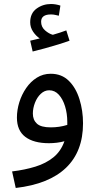

<svg xmlns="http://www.w3.org/2000/svg" viewBox="-20 -703 487 953"><path d="M58.1 230 40 147.9Q104 140.1 156 124Q208 107.9 245.1 77.9Q282.2 47.9 299.8 -2Q282.2 2.9 262.2 5.4Q242.2 7.8 223.1 7.8Q147 7.8 105.5 -23.7Q64 -55.2 64 -119.1Q64 -157.2 75.9 -195.6Q87.9 -233.9 109.9 -265.9Q131.8 -297.9 162.8 -317.4Q193.8 -336.9 231.9 -336.9Q286.1 -336.9 321.5 -302Q356.9 -267.1 374.5 -210.4Q392.1 -153.8 392.1 -90.8Q392.1 48.8 307.6 129.9Q223.1 210.9 58.1 230ZM143.1 -139.2Q143.1 -107.9 163.1 -89.4Q183.1 -70.8 231.9 -70.8Q274.9 -70.8 314 -83Q314 -88.9 314 -97.2Q314 -139.2 303 -175Q292 -210.9 272 -232.9Q252 -254.9 224.1 -254.9Q201.2 -254.9 182.6 -237.5Q164.1 -220.2 153.6 -193.1Q143.1 -166 143.1 -139.2ZM142.1 -447.3 129.9 -501Q145 -503.9 156 -507.1Q167 -510.3 177.2 -512.2Q158.2 -524.9 144 -546.1Q129.9 -567.4 129.9 -592.3Q129.9 -637.2 161.4 -660.2Q192.9 -683.1 232.9 -683.1Q255.9 -683.1 279.8 -675.3L272 -625Q262.2 -627 253.2 -629.2Q244.1 -631.3 232.9 -631.3Q184.1 -631.3 184.1 -595.2Q184.1 -569.3 203.6 -552.2Q223.1 -535.2 242.2 -530.3Q279.8 -541 309.1 -552.2L325.2 -501Q301.3 -492.2 268.6 -482.2Q235.8 -472.2 202.9 -463.1Q169.9 -454.1 142.1 -447.3Z"/></svg>

Font: Kurinto Seri
Style: Regular
Weight: 400
Designer: Kurinto was developed by Clint Goss from a range of fonts that are compatible with the SIL Open Font License Version 1.1
Foundry: Clinton F. Goss
Version: Version 2.196; July 25, 2020